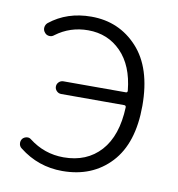

<svg xmlns="http://www.w3.org/2000/svg" viewBox="-68 -609 634 684"><g transform="rotate(10 249.0 -267.0)"><path d="M89.8 -459Q82 -452.1 71.8 -453.1Q61.5 -454.1 55.7 -461.9Q48.8 -469.7 49.8 -480Q50.8 -490.2 58.6 -497.1Q121.1 -546.9 209 -546.9Q309.6 -546.9 376 -474.6Q442.4 -402.3 442.4 -265.6Q442.4 -129.9 376 -58.6Q309.6 12.7 201.2 12.7Q114.3 12.7 45.9 -41Q36.1 -47.9 36.1 -60.5Q36.1 -68.4 41 -75.2Q46.9 -82 56.2 -83.5Q65.4 -85 72.3 -79.1Q127.9 -36.1 197.3 -36.1Q281.2 -36.1 331.1 -91.3Q380.9 -146.5 384.8 -250Q384.8 -256.8 377.9 -256.8H150.4Q140.6 -256.8 133.8 -263.7Q127 -270.5 127 -279.8Q127 -289.1 133.8 -295.9Q140.6 -302.7 150.4 -302.7H376Q382.8 -302.7 381.8 -310.5Q373 -399.4 325.2 -448.2Q277.3 -497.1 206.1 -497.1Q140.6 -497.1 89.8 -459Z"/></g></svg>

Font: Gen Jyuu Gothic Light
Style: Regular
Weight: 200
Designer: [Source Han Sans]
Ryoko NISHIZUKA  (kana & ideographs); Paul D. Hunt (Latin, Greek & Cyrillic); Wenlong ZHANG  (bopomofo
Version: Version 1.002.20150607